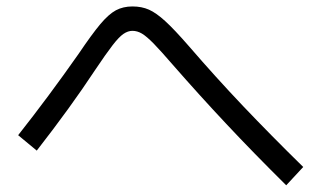

<svg xmlns="http://www.w3.org/2000/svg" viewBox="-20 -629 978 584"><path d="M668.5 -252C722.8 -194 783.5 -131.8 850.6 -65.4L902.3 -121.1C835.9 -186.2 774.9 -248 719.2 -306.6C663.6 -365.2 609 -425.5 555.7 -487.3C525.1 -522.5 500.7 -548.3 482.4 -564.9C464.2 -581.5 447.8 -593.1 433.1 -599.6C418.5 -606.1 401.7 -609.4 382.8 -609.4C363.9 -609.4 347.2 -605.5 332.5 -597.7C317.9 -589.8 302.1 -575.8 285.2 -555.7C268.2 -535.5 246.1 -505.2 218.8 -464.8C157.6 -377.6 96.4 -295.2 35.2 -217.8L91.8 -170.9C160.8 -259.4 219.7 -340.8 268.6 -415C291.3 -448.9 309.2 -474.3 322.3 -491.2C335.3 -508.1 346.4 -519.7 355.5 -525.9C364.6 -532.1 373.7 -535.2 382.8 -535.2C392.6 -535.2 402.2 -532.4 411.6 -526.9C421.1 -521.3 432.9 -511.2 447.3 -496.6C461.6 -481.9 481.1 -460.3 505.9 -431.6C559.9 -369.8 614.1 -309.9 668.5 -252Z"/></svg>

Font: Pretendard Variable
Style: Regular
Weight: 400
Designer: Base glyphs from Inter by Rasmus Andersson; Hangeul glyphs from Noto Sans CJK(Source Han Sans) by Jang Soo-young and Kan
Foundry: Kil Hyung-jin
Version: Version 1.309;Glyphs 3.2 (3225)